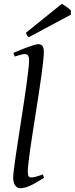

<svg xmlns="http://www.w3.org/2000/svg" viewBox="-20 -976 395 1016"><path d="M212.9 -35.2Q189 -20 170.7 -9.5Q152.3 1 137.5 7.6Q122.6 14.2 109.9 17.1Q97.2 20 85 20Q71.3 20 60.5 5.4Q49.8 -9.3 49.8 -38.1Q49.8 -50.3 53.5 -79.6Q57.1 -108.9 63 -149.4Q68.8 -189.9 76.4 -238.5Q84 -287.1 91.8 -337.9Q99.6 -388.7 107.2 -438.5Q114.7 -488.3 120.6 -531.2Q126.5 -574.2 130.1 -607.2Q133.8 -640.1 133.8 -657.2Q133.8 -668.5 131.6 -675Q129.4 -681.6 126 -684.8Q122.6 -688 117.9 -689Q113.3 -689.9 108.9 -689.9Q105 -689.9 96.4 -688Q87.9 -686 79.3 -683.3Q70.8 -680.7 64.5 -678.7Q58.1 -676.8 58.1 -676.8L50.8 -695.8Q71.3 -705.1 92 -713.4Q112.8 -721.7 130.6 -728Q148.4 -734.4 162.1 -738.3Q175.8 -742.2 182.1 -742.2Q195.8 -742.2 203.9 -733.4Q211.9 -724.6 211.9 -702.1Q211.9 -683.1 208.3 -649.4Q204.6 -615.7 198.7 -572.5Q192.9 -529.3 185.1 -479.7Q177.2 -430.2 169.4 -379.4Q161.6 -328.6 153.8 -279.5Q146 -230.5 140.1 -188.5Q134.3 -146.5 130.6 -114.5Q127 -82.5 127 -65.9Q127 -49.3 131.6 -43.2Q136.2 -37.1 144 -37.1Q155.3 -37.1 170.2 -41Q185.1 -44.9 207 -53.2L212.9 -35.2ZM355 -898.4 132.8 -779.3Q126 -783.7 123.5 -788.1Q121.1 -792.5 116.7 -802.2L307.6 -956.1Q312 -953.1 318.6 -948.7Q325.2 -944.3 332.3 -939.5Q339.4 -934.6 345.7 -929.7Q352.1 -924.8 355 -921.4Z"/></svg>

Font: GentiumAlt
Style: Italic
Weight: 400
Italic angle: -7°
Designer: J. Victor Gaultney
Version: Version 1.02; 2005; OFL release